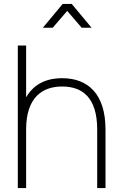

<svg xmlns="http://www.w3.org/2000/svg" viewBox="-20 -950 613 970"><path d="M246.5 -810 319.5 -895 392.5 -810H442.5L342.5 -930H296.5L196.5 -810ZM471 0H513V-296C513 -474.5 425 -555 294 -555C184 -555 135.5 -499 112 -458.5V-720H70V0H112V-296C112 -458 194 -513 294 -513C395.5 -513 471 -458 471 -296Z"/></svg>

Font: Vela Sans ExtLt
Style: Regular
Weight: 200
Designer: Principal design: Mikhail Sharanda - project Manrope.
Design modification: Ravid Balaliev
Foundry: Mikhail Sharanda
Version: Version 1.001